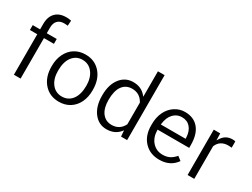

<svg xmlns="http://www.w3.org/2000/svg" viewBox="-59 -1317 2467 1883"><g transform="rotate(30 1175.0 -375.5)"><path d="M120.1 -7.3V-458.5V-465.8H112.8H36.6V-521H112.8H120.1V-528.3V-582.5Q120.1 -624 131.1 -655.3Q142.1 -686.5 163.6 -708.7Q185.1 -731 215.6 -741.9Q246.1 -752.9 286.6 -752.9Q295.9 -752.9 304.9 -752.2Q314 -751.5 323 -750Q332 -748.5 340.8 -746.6L336.9 -687.5Q316.9 -690.4 294.9 -690.4Q247.6 -690.4 221.7 -662.6Q195.8 -634.8 195.8 -584V-528.3V-521H203.1H308.6V-465.8H203.1H195.8V-458.5V-7.3Z M398.9 -269Q398.9 -307.1 406.2 -341.1Q413.6 -375 428.5 -405.3Q443.4 -435.5 463.9 -458.7Q484.4 -481.9 510.7 -498Q563.5 -530.8 631.3 -530.8Q684.1 -530.8 726.1 -512.7Q768.1 -494.6 800.3 -458.5Q865.2 -385.7 865.2 -264.6V-258.3Q865.2 -182.6 836.4 -123Q807.6 -63.5 754.6 -30.5Q701.7 2.4 632.3 2.4Q528.3 2.4 463.9 -69.8Q398.9 -142.6 398.9 -262.7ZM475.1 -258.3Q475.1 -168 517.6 -112.8Q538.6 -85 567.6 -70.8Q596.7 -56.6 632.3 -56.6Q704.6 -56.6 747.6 -113.3Q789.6 -169.4 789.6 -269Q789.6 -291 786.9 -311.3Q784.2 -331.5 778.8 -349.9Q773.4 -368.2 765.4 -384.3Q757.3 -400.4 746.6 -414.6Q732.4 -433.1 714.6 -445.8Q696.8 -458.5 676 -464.8Q655.3 -471.2 631.3 -471.2Q561 -471.2 517.6 -415Q475.1 -359.9 475.1 -258.3Z M971.2 -268.6Q971.2 -387.7 1027.3 -459.5Q1082.5 -530.8 1172.4 -530.8Q1261.7 -530.8 1314 -469.7L1326.7 -454.6V-474.6V-742.7H1402.3V-7.3H1333.5L1329.6 -57.1L1328.1 -75.2L1316.4 -61Q1264.2 2.4 1171.4 2.4Q1083 2.4 1027.3 -69.8Q971.2 -143.1 971.2 -261.7ZM1046.9 -258.3Q1046.9 -166 1085.4 -113.3Q1098.6 -95.7 1115 -83.7Q1131.3 -71.8 1151.1 -65.7Q1170.9 -59.6 1193.8 -59.6Q1284.2 -59.6 1325.7 -140.6L1326.7 -142.1V-144V-386.7V-388.7L1325.7 -390.1Q1283.2 -468.8 1194.8 -468.8Q1124.5 -468.8 1085.4 -414.6Q1046.9 -361.3 1046.9 -258.3Z M1769 2.4Q1664.6 2.4 1599.6 -65.9Q1534.2 -134.3 1534.2 -249.5V-266.1Q1534.2 -304.7 1541.5 -338.9Q1548.8 -373 1563.5 -403.3Q1592.8 -463.4 1645 -497.1Q1696.8 -530.8 1757.8 -530.8Q1857.4 -530.8 1912.6 -465.3Q1967.8 -399.9 1967.8 -275.9V-245.6H1617.2H1609.9V-238.3Q1611.8 -157.2 1657.2 -106.9Q1703.1 -56.6 1773.9 -56.6Q1823.7 -56.6 1858.9 -77.1Q1890.1 -95.7 1914.1 -125L1958.5 -90.8Q1894 2.4 1769 2.4ZM1757.8 -471.2Q1738.8 -471.2 1721.4 -466.6Q1704.1 -461.9 1689 -452.4Q1673.8 -442.9 1660.6 -429.2Q1622.1 -387.7 1612.8 -313.5L1611.8 -305.2H1620.1H1884.8H1892.1V-312.5V-319.3V-319.8Q1890.1 -355 1880.4 -382.8Q1870.6 -410.6 1853 -430.7Q1817.9 -471.2 1757.8 -471.2Z M2327.6 -455.6Q2310.1 -458 2290.5 -458Q2196.8 -458 2163.1 -377.9L2162.6 -376.5V-375V-7.3H2086.9V-521H2160.2L2161.6 -467.3L2162.1 -442.9L2175.3 -463.4Q2217.3 -530.8 2294.9 -530.8Q2315.4 -530.8 2327.6 -526.4Z"/></g></svg>

Font: Vazir Light FD-UI
Style: Light-FD-UI
Weight: 300
Designer: Saber Rastikerdar
Foundry: Saber Rastikerdar
Version: Version 30.1.0